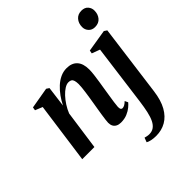

<svg xmlns="http://www.w3.org/2000/svg" viewBox="-260 -929 1362 1362"><g transform="rotate(-45 421.0 -248.0)"><path d="M207.5 -365.5Q223.5 -398 245.2 -428.5Q267 -459 293.2 -483.2Q319.5 -507.5 349.5 -521.5Q379.5 -535.5 412.5 -535.5Q465 -535.5 492.8 -504.8Q520.5 -474 520.5 -415Q520.5 -393.5 517 -364.5Q513.5 -335.5 508.5 -303.5Q503.5 -271.5 498.5 -241.5Q494.5 -214 489.5 -183.8Q484.5 -153.5 480.8 -127Q477 -100.5 476 -83Q476 -66 480.8 -59.8Q485.5 -53.5 493 -53.5Q502.5 -53.5 513.8 -59.2Q525 -65 539.5 -79L551 -55Q542 -43.5 523.5 -28Q505 -12.5 477.5 -0.8Q450 11 413.5 11Q393 11 378 3.5Q363 -4 355.2 -18Q347.5 -32 347.5 -53Q348 -64 350.2 -83Q352.5 -102 356.2 -125.8Q360 -149.5 364 -174.5Q368 -199.5 372 -222.5Q376 -246.5 379.8 -270.8Q383.5 -295 386.8 -317.8Q390 -340.5 392 -360.2Q394 -380 394 -395Q393.5 -417 389.5 -430.2Q385.5 -443.5 376.5 -449.5Q367.5 -455.5 351.5 -455.5Q333 -455.5 311.5 -442Q290 -428.5 268.8 -405.8Q247.5 -383 229 -354.2Q210.5 -325.5 198.5 -295L157 0H35L98.5 -460L43.5 -482.5L47.5 -507L207 -534.5L227.5 -521ZM735.5 20Q725 100 695.8 152Q666.5 204 622.5 229.2Q578.5 254.5 523 254.5Q498 254.5 476.5 250Q455 245.5 443 238L455.5 204.5Q464 207 475.2 209.2Q486.5 211.5 496.5 211.5Q524 211.5 543.2 197.8Q562.5 184 575.8 157Q589 130 597.8 90.2Q606.5 50.5 613.5 -1.5L674 -460.5L613.5 -483L618 -507L786 -534.5L807 -520.5ZM762 -598Q732 -598 714.2 -617.8Q696.5 -637.5 697 -664.5Q697.5 -701 718.5 -725.2Q739.5 -749.5 775.5 -749.5Q808.5 -749.5 825.5 -729.5Q842.5 -709.5 842 -684Q842 -648 821.2 -623Q800.5 -598 762 -598Z"/></g></svg>

Font: Merriweather 96pt SemiBold
Style: Italic
Weight: 600
Italic angle: -7.8°
Version: Version 2.101